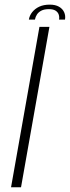

<svg xmlns="http://www.w3.org/2000/svg" viewBox="-20 -788 294 808"><path d="M26.5 0H68.5L188 -675H146ZM189.5 -768.5Q163.5 -768.5 145 -759.8Q126.5 -751 115.2 -736.5Q104 -722 101.5 -705.5H127Q129 -717 135.5 -727Q142 -737 154 -743.2Q166 -749.5 186 -749.5Q204 -749.5 213.8 -743.2Q223.5 -737 227 -727Q230.5 -717 228.5 -705.5H253.5Q256.5 -722 250 -736.5Q243.5 -751 228.2 -759.8Q213 -768.5 189.5 -768.5Z"/></svg>

Font: Anybody Thin ExtraLight
Style: Italic
Weight: 250
Italic angle: -10°
Version: Version 1.113;gftools[0.9.25]